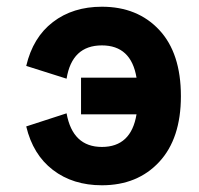

<svg xmlns="http://www.w3.org/2000/svg" viewBox="-20 -540 592 571"><path d="M283 11Q197 11 137.5 -34.5Q78 -80 58 -164L178 -203Q196 -103 283 -103Q370 -103 386 -200H221V-309H386Q370 -405 283 -405Q194 -405 178 -306L58 -344Q78 -429 137.5 -474.5Q197 -520 283 -520Q389 -520 453.5 -451Q518 -382 518 -254Q518 -128 453.5 -58.5Q389 11 283 11Z"/></svg>

Font: Zen Kaku Gothic New Black
Style: Regular
Weight: 900
Designer: Yoshimichi Ohira
Foundry: Positype
Version: Version 1.001